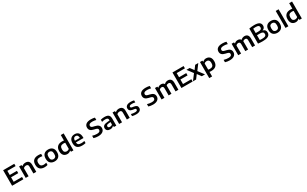

<svg xmlns="http://www.w3.org/2000/svg" viewBox="650 -4253 12646 7918"><g transform="rotate(-30 6973.0 -294.0)"><path d="M78.5 0V-740H609V-630.5H216.5V-433.5H558V-324H216.5V-109.5H614V0Z M726.5 0V-545.5H839.5L848.5 -488.5H855.5Q925.5 -554 1032 -554Q1090 -554 1134.5 -532.2Q1179 -510.5 1204.2 -462.5Q1229.5 -414.5 1229.5 -336V0H1093V-329Q1093 -389.5 1066.5 -413.2Q1040 -437 993.5 -437Q960 -437 924.5 -423.8Q889 -410.5 863.5 -381.5V0Z M1626 10Q1486.5 10 1412.2 -60Q1338 -130 1338 -272Q1338 -414 1416.5 -484Q1495 -554 1642.5 -554Q1714.5 -554 1772.5 -539.5V-431.5Q1743 -437.5 1715.2 -441Q1687.5 -444.5 1657.5 -444.5Q1565.5 -444.5 1522 -404Q1478.5 -363.5 1478.5 -273Q1478.5 -181 1520.2 -140.2Q1562 -99.5 1643 -99.5Q1697.5 -99.5 1772.5 -120.5V-12.5Q1740.5 -1.5 1703 4.2Q1665.5 10 1626 10Z M2106.5 10Q1983 10 1909 -60Q1835 -130 1835 -272Q1835 -413.5 1907.5 -483.8Q1980 -554 2106.5 -554Q2233.5 -554 2306 -484.2Q2378.5 -414.5 2378.5 -272.5Q2378.5 -131.5 2304.2 -60.8Q2230 10 2106.5 10ZM2106.5 -95.5Q2170 -95.5 2205.8 -135Q2241.5 -174.5 2241.5 -271.5Q2241.5 -370 2205.5 -409.2Q2169.5 -448.5 2106.5 -448.5Q2043.5 -448.5 2007.8 -409.5Q1972 -370.5 1972 -273Q1972 -175 2007.8 -135.2Q2043.5 -95.5 2106.5 -95.5Z M2709 9.5Q2643.5 9.5 2589.8 -18.2Q2536 -46 2504 -105.8Q2472 -165.5 2472 -261.5Q2472 -405 2550.2 -479.8Q2628.5 -554.5 2774.5 -554.5Q2798 -554.5 2821 -552.5Q2844 -550.5 2863 -548V-808H2999.5V0H2885L2877 -58.5H2870Q2842.5 -27.5 2801.5 -9Q2760.5 9.5 2709 9.5ZM2745.5 -102Q2777.5 -102 2808.8 -114Q2840 -126 2863 -153V-441Q2845.5 -445 2823.2 -447.5Q2801 -450 2778.5 -450Q2693 -450 2651 -407.5Q2609 -365 2609 -271.5Q2609 -176 2646.5 -139Q2684 -102 2745.5 -102Z M3416.5 10Q3263.5 10 3188.5 -57.5Q3113.5 -125 3113.5 -272.5Q3113.5 -408.5 3180.8 -481.2Q3248 -554 3370.5 -554Q3488.5 -554 3550.8 -480.8Q3613 -407.5 3613 -268V-233H3250Q3253.5 -156.5 3296 -124.2Q3338.5 -92 3436 -92Q3469.5 -92 3506.8 -97Q3544 -102 3582 -111V-10Q3537 1 3496.5 5.5Q3456 10 3416.5 10ZM3368.5 -466.5Q3312.5 -466.5 3282 -431Q3251.5 -395.5 3249.5 -312.5H3485.5Q3483.5 -395 3454 -430.8Q3424.5 -466.5 3368.5 -466.5Z M4180 9.5Q4065.5 9.5 3967 -23V-135.5Q4016.5 -119 4074.5 -110.5Q4132.5 -102 4180.5 -102Q4266.5 -102 4303.5 -128.8Q4340.5 -155.5 4340.5 -205.5Q4340.5 -247.5 4312.8 -270Q4285 -292.5 4213 -308.5L4160.5 -320.5Q4052.5 -344 4001.8 -395.2Q3951 -446.5 3951 -530.5Q3951 -633.5 4027.8 -691.5Q4104.5 -749.5 4258.5 -749.5Q4310 -749.5 4357.2 -743.2Q4404.5 -737 4442.5 -726V-613Q4360.5 -638 4263 -638Q4169 -638 4129.5 -610.8Q4090 -583.5 4090 -536.5Q4090 -496 4114.5 -473.8Q4139 -451.5 4203.5 -436.5L4256.5 -424.5Q4375 -399 4427 -347.8Q4479 -296.5 4479 -213Q4479 -108.5 4400 -49.5Q4321 9.5 4180 9.5Z M4751 9.5Q4662.5 9.5 4614.8 -33.2Q4567 -76 4567 -145.5Q4567 -220 4621 -262Q4675 -304 4795 -313L4907 -323V-339.5Q4907 -404 4874 -427.5Q4841 -451 4767.5 -451Q4734 -451 4691.8 -445.2Q4649.5 -439.5 4609.5 -427V-529Q4651 -541.5 4699.2 -547.8Q4747.5 -554 4789.5 -554Q4875.5 -554 4931.2 -533.2Q4987 -512.5 5014 -463.5Q5041 -414.5 5041 -330V0H4927.5L4918 -56H4911Q4883.5 -23.5 4841.5 -7Q4799.5 9.5 4751 9.5ZM4703 -157.5Q4703 -123 4725 -103.8Q4747 -84.5 4792 -84.5Q4822 -84.5 4852.2 -95.5Q4882.5 -106.5 4907 -130.5V-245L4807.5 -236Q4751 -230.5 4727 -211Q4703 -191.5 4703 -157.5Z M5176.5 0V-545.5H5289.5L5298.5 -488.5H5305.5Q5375.5 -554 5482 -554Q5540 -554 5584.5 -532.2Q5629 -510.5 5654.2 -462.5Q5679.5 -414.5 5679.5 -336V0H5543V-329Q5543 -389.5 5516.5 -413.2Q5490 -437 5443.5 -437Q5410 -437 5374.5 -423.8Q5339 -410.5 5313.5 -381.5V0Z M5980 10Q5931 10 5884.8 4Q5838.5 -2 5798.5 -14V-112.5Q5884 -87.5 5979 -87.5Q6044.5 -87.5 6071.5 -105.2Q6098.5 -123 6098.5 -154.5Q6098.5 -179.5 6084.2 -193.2Q6070 -207 6033 -214L5940.5 -229.5Q5857.5 -243.5 5822 -282.2Q5786.5 -321 5786.5 -384Q5786.5 -460 5848.8 -507Q5911 -554 6045 -554Q6128.5 -554 6197 -535V-436.5Q6126.5 -456 6047.5 -456Q5969.5 -456 5942.5 -436.2Q5915.5 -416.5 5915.5 -388.5Q5915.5 -366.5 5929 -351.8Q5942.5 -337 5979 -330L6072 -314.5Q6150 -301.5 6188.8 -266Q6227.5 -230.5 6227.5 -160.5Q6227.5 -81.5 6164.2 -35.8Q6101 10 5980 10Z M6790.5 9.5Q6676 9.5 6577.5 -23V-135.5Q6627 -119 6685 -110.5Q6743 -102 6791 -102Q6877 -102 6914 -128.8Q6951 -155.5 6951 -205.5Q6951 -247.5 6923.2 -270Q6895.5 -292.5 6823.5 -308.5L6771 -320.5Q6663 -344 6612.2 -395.2Q6561.5 -446.5 6561.5 -530.5Q6561.5 -633.5 6638.2 -691.5Q6715 -749.5 6869 -749.5Q6920.5 -749.5 6967.8 -743.2Q7015 -737 7053 -726V-613Q6971 -638 6873.5 -638Q6779.5 -638 6740 -610.8Q6700.5 -583.5 6700.5 -536.5Q6700.5 -496 6725 -473.8Q6749.5 -451.5 6814 -436.5L6867 -424.5Q6985.5 -399 7037.5 -347.8Q7089.5 -296.5 7089.5 -213Q7089.5 -108.5 7010.5 -49.5Q6931.5 9.5 6790.5 9.5Z M7196 0V-545.5H7309L7318 -488H7325Q7388.5 -554 7488 -554Q7535 -554 7573 -536.5Q7611 -519 7634.5 -480Q7674.5 -520.5 7720.2 -537.2Q7766 -554 7810.5 -554Q7865 -554 7907.5 -532.2Q7950 -510.5 7974 -462.8Q7998 -415 7998 -337V0H7861.5V-329.5Q7861.5 -390 7836.8 -413.5Q7812 -437 7772.5 -437Q7743.5 -437 7714.5 -425.8Q7685.5 -414.5 7664 -388Q7666.5 -365.5 7666.5 -339.5V0H7532.5V-329.5Q7532.5 -390 7509.2 -413.5Q7486 -437 7446.5 -437Q7415 -437 7384.8 -423.2Q7354.5 -409.5 7333 -380V0Z M8141.5 0V-740H8672V-630.5H8279.5V-433.5H8621V-324H8279.5V-109.5H8677V0Z M8691.5 0 8898 -274.5 8695.5 -545.5H8848L8980 -368.5L9111.5 -545.5H9259.5L9058 -276.5L9266 0H9113L8977.5 -183L8840.5 0Z M9339 220V-545.5H9454L9462.5 -486.5H9469Q9496.5 -517 9537.2 -535.5Q9578 -554 9629.5 -554Q9694.5 -554 9748.5 -526.8Q9802.5 -499.5 9834.8 -440Q9867 -380.5 9867 -283.5Q9867 -140 9789 -65Q9711 10 9564.5 10Q9541 10 9518 8Q9495 6 9476 3.5V220ZM9560.5 -95Q9645.5 -95 9687.8 -137.5Q9730 -180 9730 -273Q9730 -337.5 9712.5 -374.5Q9695 -411.5 9664.2 -427Q9633.5 -442.5 9593 -442.5Q9561 -442.5 9529.8 -430.8Q9498.5 -419 9476 -392V-104Q9493 -100 9515.5 -97.5Q9538 -95 9560.5 -95Z M10441 9.5Q10326.5 9.5 10228 -23V-135.5Q10277.5 -119 10335.5 -110.5Q10393.5 -102 10441.5 -102Q10527.5 -102 10564.5 -128.8Q10601.5 -155.5 10601.5 -205.5Q10601.5 -247.5 10573.8 -270Q10546 -292.5 10474 -308.5L10421.5 -320.5Q10313.5 -344 10262.8 -395.2Q10212 -446.5 10212 -530.5Q10212 -633.5 10288.8 -691.5Q10365.5 -749.5 10519.5 -749.5Q10571 -749.5 10618.2 -743.2Q10665.5 -737 10703.5 -726V-613Q10621.5 -638 10524 -638Q10430 -638 10390.5 -610.8Q10351 -583.5 10351 -536.5Q10351 -496 10375.5 -473.8Q10400 -451.5 10464.5 -436.5L10517.5 -424.5Q10636 -399 10688 -347.8Q10740 -296.5 10740 -213Q10740 -108.5 10661 -49.5Q10582 9.5 10441 9.5Z M10846.5 0V-545.5H10959.5L10968.5 -488H10975.5Q11039 -554 11138.5 -554Q11185.5 -554 11223.5 -536.5Q11261.5 -519 11285 -480Q11325 -520.5 11370.8 -537.2Q11416.5 -554 11461 -554Q11515.5 -554 11558 -532.2Q11600.5 -510.5 11624.5 -462.8Q11648.5 -415 11648.5 -337V0H11512V-329.5Q11512 -390 11487.2 -413.5Q11462.5 -437 11423 -437Q11394 -437 11365 -425.8Q11336 -414.5 11314.5 -388Q11317 -365.5 11317 -339.5V0H11183V-329.5Q11183 -390 11159.8 -413.5Q11136.5 -437 11097 -437Q11065.5 -437 11035.2 -423.2Q11005 -409.5 10983.5 -380V0Z M12003 7.5Q11955 7.5 11899.2 4Q11843.5 0.5 11792 -6.5V-723Q11845 -734.5 11907 -741.5Q11969 -748.5 12031.5 -748.5Q12198.5 -748.5 12272.8 -697Q12347 -645.5 12347 -544.5Q12347 -485 12315.2 -441.5Q12283.5 -398 12222.5 -382Q12292 -368.5 12329.8 -323.8Q12367.5 -279 12367.5 -207Q12367.5 -138.5 12332.5 -90.5Q12297.5 -42.5 12217.5 -17.5Q12137.5 7.5 12003 7.5ZM12047.5 -647.5Q12011.5 -647.5 11982.8 -644.8Q11954 -642 11928.5 -637.5V-430.5H12061Q12144 -430.5 12180 -457Q12216 -483.5 12216 -538.5Q12216 -596 12177.8 -621.8Q12139.5 -647.5 12047.5 -647.5ZM12038 -93Q12115.5 -93 12159.2 -106.2Q12203 -119.5 12221 -146Q12239 -172.5 12239 -212Q12239 -271.5 12200.5 -299.5Q12162 -327.5 12076 -327.5H11928.5V-99Q11956.5 -95.5 11982.5 -94.2Q12008.5 -93 12038 -93Z M12714.5 10Q12591 10 12517 -60Q12443 -130 12443 -272Q12443 -413.5 12515.5 -483.8Q12588 -554 12714.5 -554Q12841.5 -554 12914 -484.2Q12986.5 -414.5 12986.5 -272.5Q12986.5 -131.5 12912.2 -60.8Q12838 10 12714.5 10ZM12714.5 -95.5Q12778 -95.5 12813.8 -135Q12849.5 -174.5 12849.5 -271.5Q12849.5 -370 12813.5 -409.2Q12777.5 -448.5 12714.5 -448.5Q12651.5 -448.5 12615.8 -409.5Q12580 -370.5 12580 -273Q12580 -175 12615.8 -135.2Q12651.5 -95.5 12714.5 -95.5Z M13097.5 0V-808H13234.5V0Z M13585 9.5Q13519.5 9.5 13465.8 -18.2Q13412 -46 13380 -105.8Q13348 -165.5 13348 -261.5Q13348 -405 13426.2 -479.8Q13504.5 -554.5 13650.5 -554.5Q13674 -554.5 13697 -552.5Q13720 -550.5 13739 -548V-808H13875.5V0H13761L13753 -58.5H13746Q13718.5 -27.5 13677.5 -9Q13636.5 9.5 13585 9.5ZM13621.5 -102Q13653.5 -102 13684.8 -114Q13716 -126 13739 -153V-441Q13721.5 -445 13699.2 -447.5Q13677 -450 13654.5 -450Q13569 -450 13527 -407.5Q13485 -365 13485 -271.5Q13485 -176 13522.5 -139Q13560 -102 13621.5 -102Z"/></g></svg>

Font: Encode Sans SmExp SmBold
Style: Regular
Weight: 600
Width: 6
Designer: Multiple Designers
Foundry: Impallari Type
Version: Version 3.002; ttfautohint (v1.8.3) -l 8 -r 50 -G 200 -x 14 